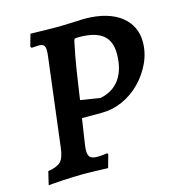

<svg xmlns="http://www.w3.org/2000/svg" viewBox="-99 -731 766 826"><g transform="rotate(-15 284.0 -318.0)"><path d="M110 -642Q117 -642 137 -641.5Q157 -641 181.5 -640.5Q206 -640 226 -640Q238 -640 258.5 -640.5Q279 -641 299.5 -642Q320 -643 334.5 -643.5Q349 -644 349 -644Q404 -644 445 -632Q486 -620 513.5 -598Q541 -576 554.5 -547Q568 -518 568 -484Q568 -435 547 -390Q526 -345 491 -309.5Q456 -274 411.5 -254Q367 -234 319 -234H230L212 -114Q208 -82 216 -69Q224 -56 251 -56Q264 -56 280.5 -58Q297 -60 297 -60Q297 -58 297.5 -57Q298 -56 299 -54L283 3Q283 3 270.5 2.5Q258 2 240 1.5Q222 1 203.5 0.5Q185 0 173 0Q154 0 128 1Q102 2 76.5 3.5Q51 5 34 6.5Q17 8 17 8L31 -51Q73 -58 88.5 -74.5Q104 -91 109 -134L158 -530Q162 -562 156.5 -573Q151 -584 132 -584Q123 -584 111 -583Q99 -582 99 -582L95 -589ZM330 -297Q388 -309 417.5 -352Q447 -395 447 -463Q447 -520 413 -547Q379 -574 307 -574Q291 -574 288 -571.5Q285 -569 283 -557Q271 -502 261 -438Q251 -374 242 -311Z"/></g></svg>

Font: Alegreya SemiBold
Style: Italic
Weight: 600
Italic angle: -7°
Designer: Juan Pablo del Peral
Foundry: Huerta Tipografica
Version: Version 2.009